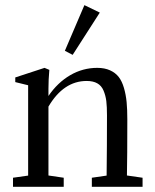

<svg xmlns="http://www.w3.org/2000/svg" viewBox="-20 -723 601 743"><path d="M261.2 -510.7 231 -526.4 306.6 -703.1 366.2 -674.3ZM30.3 0V-35.2L88.9 -43.5V-393.1L39.1 -405.3V-423.3L152.3 -460.4L170.9 -452.6Q167.5 -414.1 167.5 -379.9V-351.6Q202.6 -403.3 251.5 -431.9Q300.3 -460.4 356.4 -460.4Q384.8 -460.4 405.8 -450.9Q426.8 -441.4 439.5 -425Q452.1 -408.7 459.7 -382.6Q467.3 -356.4 470 -327.9Q472.7 -299.3 472.7 -261.2Q472.7 -115.2 471.2 -43.9L531.7 -35.2V0H335.4V-35.2L392.6 -43.5Q394 -158.2 394 -276.9Q394 -310.1 391.4 -331.8Q388.7 -353.5 380.6 -372.6Q372.6 -391.6 356.4 -400.6Q340.3 -409.7 315.4 -409.7Q226.1 -409.7 167.5 -310.5V-43.9L226.6 -35.2V0Z"/></svg>

Font: Elstob 8pt
Style: Regular
Weight: 400
Designer: Peter S. Baker
Version: Version 1.015